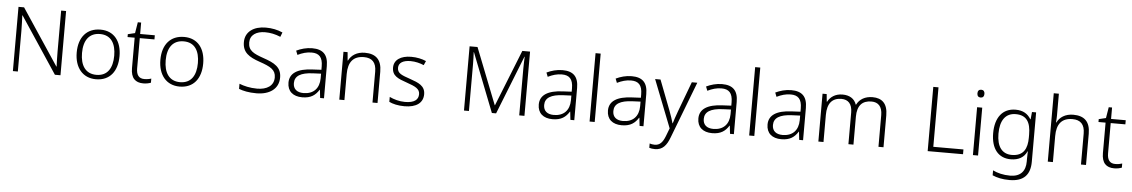

<svg xmlns="http://www.w3.org/2000/svg" viewBox="-42 -1322 12534 2126"><g transform="rotate(5 6225.5 -259.5)"><path d="M629 0V-714H574V-261C574 -206 576 -133 578 -92H575L162 -714H100V0H155V-451C155 -514 152 -572 150 -624H153L567 0Z M1262 -267C1262 -432 1179 -542 1027 -542C877 -542 786 -439 786 -267C786 -99 876 10 1023 10C1178 10 1262 -100 1262 -267ZM845 -267C845 -408 906 -493 1026 -493C1151 -493 1203 -399 1203 -267C1203 -131 1148 -39 1024 -39C902 -39 845 -130 845 -267Z M1557 -39C1496 -39 1468 -77 1468 -151V-486H1631V-532H1468V-659H1431L1411 -537L1332 -518V-486H1411V-148C1411 -37 1461 10 1550 10C1583 10 1614 3 1634 -5V-51C1615 -44 1587 -39 1557 -39Z M2192 -267C2192 -432 2109 -542 1957 -542C1807 -542 1716 -439 1716 -267C1716 -99 1806 10 1953 10C2108 10 2192 -100 2192 -267ZM1775 -267C1775 -408 1836 -493 1956 -493C2081 -493 2133 -399 2133 -267C2133 -131 2078 -39 1954 -39C1832 -39 1775 -130 1775 -267Z M3054 -186C3054 -301 2977 -343 2850 -386C2741 -424 2679 -453 2679 -544C2679 -628 2748 -672 2846 -672C2903 -672 2961 -660 3017 -636L3036 -686C2980 -711 2918 -724 2848 -724C2717 -724 2620 -660 2620 -543C2620 -428 2693 -382 2812 -341C2938 -298 2995 -267 2995 -182C2995 -89 2919 -42 2810 -42C2731 -42 2662 -59 2612 -79V-22C2658 -4 2721 10 2807 10C2950 10 3054 -58 3054 -186Z M3380 -541C3316 -541 3255 -523 3205 -499L3223 -453C3274 -478 3323 -493 3378 -493C3459 -493 3502 -454 3502 -349V-312L3405 -307C3239 -300 3151 -245 3151 -139C3151 -43 3214 10 3316 10C3415 10 3464 -30 3502 -90H3505L3515 0H3558V-358C3558 -485 3500 -541 3380 -541ZM3412 -265 3502 -269V-217C3501 -105 3437 -38 3326 -38C3254 -38 3211 -73 3211 -139C3211 -219 3277 -259 3412 -265Z M3966 -542C3876 -542 3815 -499 3786 -440H3782L3774 -532H3728V0H3785V-290C3785 -425 3843 -493 3960 -493C4049 -493 4097 -446 4097 -344V0H4153V-348C4153 -482 4087 -542 3966 -542Z M4659 -141C4659 -235 4584 -264 4489 -297C4397 -329 4345 -345 4345 -408C4345 -464 4394 -494 4478 -494C4531 -494 4585 -480 4626 -462L4647 -509C4601 -529 4545 -542 4481 -542C4365 -542 4290 -492 4290 -406C4290 -313 4358 -287 4457 -253C4553 -220 4603 -196 4603 -137C4603 -76 4559 -38 4454 -38C4391 -38 4329 -56 4282 -79V-24C4321 -5 4379 10 4453 10C4584 10 4659 -45 4659 -141Z M5424 0H5471L5729 -652H5732C5730 -614 5728 -565 5728 -521V0H5786V-714H5700L5451 -89H5448L5202 -714H5114V0H5169V-515C5169 -568 5167 -616 5165 -653H5168Z M6162 -541C6098 -541 6037 -523 5987 -499L6005 -453C6056 -478 6105 -493 6160 -493C6241 -493 6284 -454 6284 -349V-312L6187 -307C6021 -300 5933 -245 5933 -139C5933 -43 5996 10 6098 10C6197 10 6246 -30 6284 -90H6287L6297 0H6340V-358C6340 -485 6282 -541 6162 -541ZM6194 -265 6284 -269V-217C6283 -105 6219 -38 6108 -38C6036 -38 5993 -73 5993 -139C5993 -219 6059 -259 6194 -265Z M6567 0V-760H6510V0Z M6931 -541C6867 -541 6806 -523 6756 -499L6774 -453C6825 -478 6874 -493 6929 -493C7010 -493 7053 -454 7053 -349V-312L6956 -307C6790 -300 6702 -245 6702 -139C6702 -43 6765 10 6867 10C6966 10 7015 -30 7053 -90H7056L7066 0H7109V-358C7109 -485 7051 -541 6931 -541ZM6963 -265 7053 -269V-217C7052 -105 6988 -38 6877 -38C6805 -38 6762 -73 6762 -139C6762 -219 6828 -259 6963 -265Z M7192 -532 7400 -2 7366 87C7338 159 7306 193 7250 193C7228 193 7210 189 7194 184V232C7212 238 7232 241 7257 241C7342 241 7386 188 7421 94L7661 -532H7600L7476 -200C7455 -143 7438 -92 7429 -61H7426C7417 -97 7401 -143 7379 -202L7252 -532Z M7936 -541C7872 -541 7811 -523 7761 -499L7779 -453C7830 -478 7879 -493 7934 -493C8015 -493 8058 -454 8058 -349V-312L7961 -307C7795 -300 7707 -245 7707 -139C7707 -43 7770 10 7872 10C7971 10 8020 -30 8058 -90H8061L8071 0H8114V-358C8114 -485 8056 -541 7936 -541ZM7968 -265 8058 -269V-217C8057 -105 7993 -38 7882 -38C7810 -38 7767 -73 7767 -139C7767 -219 7833 -259 7968 -265Z M8341 0V-760H8284V0Z M8705 -541C8641 -541 8580 -523 8530 -499L8548 -453C8599 -478 8648 -493 8703 -493C8784 -493 8827 -454 8827 -349V-312L8730 -307C8564 -300 8476 -245 8476 -139C8476 -43 8539 10 8641 10C8740 10 8789 -30 8827 -90H8830L8840 0H8883V-358C8883 -485 8825 -541 8705 -541ZM8737 -265 8827 -269V-217C8826 -105 8762 -38 8651 -38C8579 -38 8536 -73 8536 -139C8536 -219 8602 -259 8737 -265Z M9609 -542C9526 -542 9464 -506 9433 -443H9430C9408 -509 9352 -542 9275 -542C9192 -542 9138 -500 9111 -448H9107L9099 -532H9053V0H9110V-302C9110 -431 9166 -493 9267 -493C9341 -493 9387 -448 9387 -353V0H9443V-311C9443 -435 9499 -493 9601 -493C9675 -493 9721 -448 9721 -353V0H9777V-355C9777 -485 9714 -542 9609 -542Z M10268 0H10661V-53H10326V-714H10268Z M10800 -729C10775 -729 10761 -713 10761 -686C10761 -658 10775 -642 10800 -642C10825 -642 10839 -658 10839 -686C10839 -713 10825 -729 10800 -729ZM10828 -532H10771V0H10828Z M11199 -542C11053 -542 10973 -434 10973 -262C10973 -87 11055 10 11192 10C11278 10 11340 -25 11370 -94H11373C11372 -69 11371 -39 11371 -11V20C11371 125 11317 191 11200 191C11124 191 11058 174 11008 149V204C11058 226 11118 240 11198 240C11360 240 11427 157 11427 17V-532H11381L11373 -451H11369C11335 -508 11282 -542 11199 -542ZM11205 -493C11326 -493 11371 -416 11371 -281V-246C11371 -127 11331 -39 11199 -39C11091 -39 11032 -117 11032 -261C11032 -408 11090 -493 11205 -493Z M11660 -517V-760H11603V0H11660V-290C11660 -424 11717 -493 11835 -493C11924 -493 11972 -446 11972 -344V0H12028V-348C12028 -482 11962 -542 11840 -542C11750 -542 11688 -499 11660 -440H11656C11658 -465 11660 -489 11660 -517Z M12349 -39C12288 -39 12260 -77 12260 -151V-486H12423V-532H12260V-659H12223L12203 -537L12124 -518V-486H12203V-148C12203 -37 12253 10 12342 10C12375 10 12406 3 12426 -5V-51C12407 -44 12379 -39 12349 -39Z"/></g></svg>

Font: Noto Sans Malayalam Light
Style: Regular
Weight: 300
Designer: Jelle Bosma - Monotype Design Team
Foundry: Monotype Imaging Inc.
Version: Version 2.104